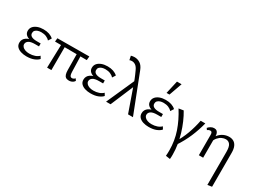

<svg xmlns="http://www.w3.org/2000/svg" viewBox="-54 -1503 3436 2584"><g transform="rotate(30 1663.5 -211.0)"><path d="M214.5 8.5Q168.8 8.5 129.2 -3.7Q89.5 -15.9 65.7 -41Q41.9 -66 41.9 -104.9Q41.9 -160.5 89.3 -192.5Q136.7 -224.5 226.1 -224.5V-200.4Q178.1 -200.4 140.7 -210.5Q103.4 -220.7 81.7 -243Q60.1 -265.4 60.1 -300.8Q60.1 -338.4 82.7 -365.5Q105.3 -392.5 145.5 -407.6Q185.7 -422.6 236.4 -422.6Q287.6 -422.6 326.3 -409.4Q364.9 -396.2 392.7 -370.4L361.2 -321.5Q340.6 -346.1 307 -360Q273.5 -373.9 229.8 -373.9Q201.7 -373.9 177.9 -366.1Q154 -358.3 139.5 -342.7Q125.1 -327.2 125.1 -302.5Q125.1 -270.7 153.1 -254.5Q181.2 -238.2 235.5 -238.2H296.9V-192.7H235.5Q168.5 -192.7 138.2 -172.2Q108 -151.6 108 -119.1Q108 -97.3 123.8 -80Q139.5 -62.6 167.1 -52.8Q194.7 -43 230.2 -43Q276.5 -43 315.1 -56.5Q353.7 -69.9 378.3 -95L401 -57.5Q379.6 -31.1 332.1 -11.3Q284.6 8.5 214.5 8.5Z M534.1 0 545.9 -408.7H601.6L600.7 0ZM451.1 -357.3 456.5 -411.5 951.4 -414.2 945.9 -354.5ZM791.1 -111.1 787.9 -408.7H845.3L853.4 -121.5Q854.4 -92 858.8 -74.9Q863.3 -57.8 872.1 -51Q881 -44.1 893.4 -44.1Q905.2 -44.1 917.6 -50.2Q930.1 -56.3 938.9 -68.4L959 -39Q950.9 -25.3 938.5 -15.6Q926 -6 909.6 -0.4Q893.3 5.2 872.6 5.2Q842 5.2 824.1 -8.1Q806.2 -21.4 798.9 -47.3Q791.5 -73.2 791.1 -111.1Z M1210.5 8.5Q1164.8 8.5 1125.2 -3.7Q1085.5 -15.9 1061.7 -41Q1037.9 -66 1037.9 -104.9Q1037.9 -160.5 1085.3 -192.5Q1132.7 -224.5 1222.1 -224.5V-200.4Q1174.1 -200.4 1136.7 -210.5Q1099.4 -220.7 1077.7 -243Q1056.1 -265.4 1056.1 -300.8Q1056.1 -338.4 1078.7 -365.5Q1101.3 -392.5 1141.5 -407.6Q1181.7 -422.6 1232.4 -422.6Q1283.6 -422.6 1322.3 -409.4Q1360.9 -396.2 1388.7 -370.4L1357.2 -321.5Q1336.6 -346.1 1303 -360Q1269.5 -373.9 1225.8 -373.9Q1197.7 -373.9 1173.9 -366.1Q1150 -358.3 1135.5 -342.7Q1121.1 -327.2 1121.1 -302.5Q1121.1 -270.7 1149.1 -254.5Q1177.2 -238.2 1231.5 -238.2H1292.9V-192.7H1231.5Q1164.5 -192.7 1134.2 -172.2Q1104 -151.6 1104 -119.1Q1104 -97.3 1119.8 -80Q1135.5 -62.6 1163.1 -52.8Q1190.7 -43 1226.2 -43Q1272.5 -43 1311.1 -56.5Q1349.7 -69.9 1374.3 -95L1397 -57.5Q1375.6 -31.1 1328.1 -11.3Q1280.6 8.5 1210.5 8.5Z M1792 0 1653.5 -394.4Q1642.6 -427.1 1630.9 -456.3Q1619.2 -485.5 1607.5 -511.9Q1595.7 -538.4 1584.8 -562.4Q1564.2 -609.4 1537.7 -628.5Q1511.2 -647.5 1480.3 -647.5Q1470.2 -647.5 1460.5 -645.7Q1450.9 -643.9 1443.1 -640.3L1430 -702.8Q1442.6 -706.5 1456.8 -708.7Q1470.9 -711 1485.7 -711Q1531.5 -711 1571.7 -685.3Q1611.9 -659.6 1636.3 -596.4L1868.4 0ZM1450.5 0 1651.4 -450.2 1680.1 -378.3 1520.3 0Z M2114.5 8.5Q2068.8 8.5 2029.2 -3.7Q1989.5 -15.9 1965.7 -41Q1941.9 -66 1941.9 -104.9Q1941.9 -160.5 1989.3 -192.5Q2036.7 -224.5 2126.1 -224.5V-200.4Q2078.1 -200.4 2040.7 -210.5Q2003.4 -220.7 1981.7 -243Q1960.1 -265.4 1960.1 -300.8Q1960.1 -338.4 1982.7 -365.5Q2005.3 -392.5 2045.5 -407.6Q2085.7 -422.6 2136.4 -422.6Q2187.6 -422.6 2226.3 -409.4Q2264.9 -396.2 2292.7 -370.4L2261.2 -321.5Q2240.6 -346.1 2207 -360Q2173.5 -373.9 2129.8 -373.9Q2101.7 -373.9 2077.9 -366.1Q2054 -358.3 2039.5 -342.7Q2025.1 -327.2 2025.1 -302.5Q2025.1 -270.7 2053.1 -254.5Q2081.2 -238.2 2135.5 -238.2H2196.9V-192.7H2135.5Q2068.5 -192.7 2038.2 -172.2Q2008 -151.6 2008 -119.1Q2008 -97.3 2023.8 -80Q2039.5 -62.6 2067.1 -52.8Q2094.7 -43 2130.2 -43Q2176.5 -43 2215.1 -56.5Q2253.7 -69.9 2278.3 -95L2301 -57.5Q2279.6 -31.1 2232.1 -11.3Q2184.6 8.5 2114.5 8.5ZM2096.4 -509.1 2142 -711H2213.5L2141.7 -509.1Z M2580.7 238.5 2512.5 228.1Q2514.5 206.5 2515.2 185.3Q2516 164.2 2516 143.5Q2516 -7.7 2469.8 -142.7Q2423.5 -277.6 2340.6 -408.7L2414.4 -420.5Q2451.2 -359.4 2481.8 -288.4Q2512.5 -217.5 2535.6 -140.8Q2558.7 -64.1 2571.2 14.5Q2583.7 93.2 2583.7 169.6Q2583.7 187 2583.2 204.1Q2582.7 221.2 2580.7 238.5ZM2681.7 -414.2H2753.7Q2725.2 -300.5 2678 -189.1Q2630.9 -77.7 2559.1 29.3L2521.5 5.5Q2584.8 -96.2 2622.8 -201Q2660.7 -305.7 2681.7 -414.2Z M3191.3 289V-225.2Q3191.3 -303.5 3167.2 -336Q3143.1 -368.4 3101.7 -368.4Q3072.6 -368.4 3041.8 -354.4Q3011 -340.5 2985.5 -310.9Q2959.9 -281.3 2945.4 -235.2L2913.8 -252.9Q2936.7 -310.2 2969.2 -346.8Q3001.7 -383.4 3041.6 -401.3Q3081.6 -419.3 3125.9 -419.3Q3164 -419.3 3194 -402.2Q3224 -385.1 3241.3 -347.4Q3258.6 -309.8 3258.6 -248.3V278.4ZM2892.4 0V-318.1Q2892.4 -327.8 2890.3 -338.4Q2888.2 -349 2881.8 -356.7Q2875.5 -364.3 2862.5 -364.3Q2850.7 -364.3 2838.9 -359.9Q2827.1 -355.6 2817.6 -346.7L2799.8 -371.6Q2817 -392.2 2841 -405.7Q2864.9 -419.3 2891.2 -419.3Q2917.5 -419.3 2932 -406.8Q2946.5 -394.4 2952.8 -375.3Q2959 -356.3 2959 -334V0Z"/></g></svg>

Font: Ysabeau
Style: Bold
Weight: 700
Designer: Christian Thalmann (Catharsis Fonts)
Version: Version 2.000;gftools[0.9.27.dev2+g8671c4b]